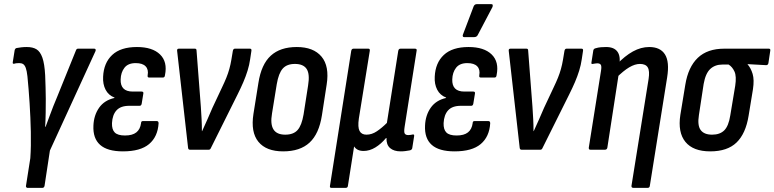

<svg xmlns="http://www.w3.org/2000/svg" viewBox="-20 -726 3755 931"><path d="M113 185Q110 185 107.5 182Q105 179 106 175L127 41Q131 -17 129.5 -86.5Q128 -156 123.5 -226Q119 -296 113 -356Q110 -383 105 -396.5Q100 -410 92.5 -415Q85 -420 74 -420Q68 -420 61.5 -419.5Q55 -419 49 -417Q40 -415 42 -425L51 -482Q53 -491 60 -493Q70 -495 83 -496.5Q96 -498 110 -498Q139 -498 157 -487Q175 -476 185.5 -446.5Q196 -417 199 -361Q200 -330 201 -302Q202 -274 202 -247Q202 -215 201.5 -180Q201 -145 199 -111H201Q210 -134 219 -159.5Q228 -185 238.5 -211Q249 -237 259 -261L348 -481Q351 -490 358 -490H437Q442 -490 443.5 -486.5Q445 -483 443 -478L222 4L196 175Q194 185 185 185Z M576 8Q501 8 465.5 -23.5Q430 -55 433 -117Q435 -167 460.5 -203.5Q486 -240 535 -251V-253Q506 -264 492 -291Q478 -318 480 -354Q483 -421 524 -459.5Q565 -498 644 -498Q719 -498 756 -462Q793 -426 780 -362Q779 -350 770 -350H703Q694 -350 696 -361Q701 -389 686 -404.5Q671 -420 638 -420Q601 -420 583.5 -397.5Q566 -375 565 -341Q564 -312 578.5 -297Q593 -282 624 -282H667Q677 -282 675 -272L667 -223Q665 -213 657 -213H607Q565 -213 545 -191Q525 -169 523 -129Q522 -98 536.5 -83.5Q551 -69 586 -69Q622 -69 641 -84Q660 -99 664 -129Q664 -139 673 -139H740Q749 -139 749 -128Q745 -63 703 -27.5Q661 8 576 8Z M901 0Q893 0 892 -9L839 -478Q837 -490 847 -490H925Q933 -490 933 -481L954 -207Q956 -177 957.5 -148Q959 -119 959 -90H960Q973 -118 985.5 -146.5Q998 -175 1010 -203L1057 -303Q1069 -328 1077.5 -349Q1086 -370 1092 -391.5Q1098 -413 1102 -437L1109 -479Q1111 -490 1119 -490H1192Q1201 -490 1199 -479L1193 -439Q1189 -411 1180.5 -383.5Q1172 -356 1160 -328Q1148 -300 1132 -268L1002 -7Q999 0 992 0Z M1353 8Q1271 8 1233 -38.5Q1195 -85 1209 -174L1233 -324Q1247 -414 1293 -456Q1339 -498 1419 -498Q1500 -498 1539 -451.5Q1578 -405 1564 -316L1541 -167Q1527 -77 1481 -34.5Q1435 8 1353 8ZM1363 -73Q1403 -73 1423 -95.5Q1443 -118 1452 -171L1474 -312Q1483 -367 1467 -391.5Q1451 -416 1410 -416Q1371 -416 1351 -393.5Q1331 -371 1322 -318L1299 -176Q1290 -124 1306 -98.5Q1322 -73 1363 -73Z M1587 185Q1578 185 1580 175L1683 -479Q1685 -490 1694 -490H1766Q1775 -490 1773 -479L1720 -151Q1714 -109 1723.5 -91Q1733 -73 1757 -73Q1783 -73 1807.5 -89.5Q1832 -106 1856 -130L1911 -479Q1913 -490 1922 -490H1992Q2003 -490 2000 -479L1942 -111Q1938 -86 1942.5 -78.5Q1947 -71 1960 -71Q1965 -71 1971.5 -72Q1978 -73 1982 -74Q1990 -75 1988 -65L1979 -8Q1978 0 1968 3Q1957 5 1946 6.5Q1935 8 1923 8Q1890 8 1871.5 -8Q1853 -24 1854 -57H1852Q1828 -28 1800 -11Q1772 6 1743 6Q1727 6 1715.5 0.5Q1704 -5 1697 -16L1667 175Q1666 185 1656 185Z M2184 8Q2109 8 2073.5 -23.5Q2038 -55 2041 -117Q2043 -167 2068.5 -203.5Q2094 -240 2143 -251V-253Q2114 -264 2100 -291Q2086 -318 2088 -354Q2091 -421 2132 -459.5Q2173 -498 2252 -498Q2327 -498 2364 -462Q2401 -426 2388 -362Q2387 -350 2378 -350H2311Q2302 -350 2304 -361Q2309 -389 2294 -404.5Q2279 -420 2246 -420Q2209 -420 2191.5 -397.5Q2174 -375 2173 -341Q2172 -312 2186.5 -297Q2201 -282 2232 -282H2275Q2285 -282 2283 -272L2275 -223Q2273 -213 2265 -213H2215Q2173 -213 2153 -191Q2133 -169 2131 -129Q2130 -98 2144.5 -83.5Q2159 -69 2194 -69Q2230 -69 2249 -84Q2268 -99 2272 -129Q2272 -139 2281 -139H2348Q2357 -139 2357 -128Q2353 -63 2311 -27.5Q2269 8 2184 8ZM2230 -546Q2225 -546 2224 -550.5Q2223 -555 2225 -559L2277 -696Q2280 -702 2284 -704Q2288 -706 2294 -706H2362Q2368 -706 2369 -702Q2370 -698 2368 -692L2297 -557Q2292 -546 2279 -546Z M2509 0Q2501 0 2500 -9L2447 -478Q2445 -490 2455 -490H2533Q2541 -490 2541 -481L2562 -207Q2564 -177 2565.5 -148Q2567 -119 2567 -90H2568Q2581 -118 2593.5 -146.5Q2606 -175 2618 -203L2665 -303Q2677 -328 2685.5 -349Q2694 -370 2700 -391.5Q2706 -413 2710 -437L2717 -479Q2719 -490 2727 -490H2800Q2809 -490 2807 -479L2801 -439Q2797 -411 2788.5 -383.5Q2780 -356 2768 -328Q2756 -300 2740 -268L2610 -7Q2607 0 2600 0Z M3052 185Q3041 185 3042 175L3125 -343Q3131 -382 3121 -399Q3111 -416 3083 -416Q3059 -416 3031 -399.5Q3003 -383 2967 -347L2970 -413Q3010 -455 3049 -476.5Q3088 -498 3128 -498Q3182 -498 3204.5 -462Q3227 -426 3215 -351L3131 175Q3130 185 3120 185ZM2843 0Q2834 0 2835 -10L2894 -381Q2898 -404 2893.5 -411.5Q2889 -419 2876 -419Q2872 -419 2866 -418Q2860 -417 2854 -416Q2846 -414 2848 -424L2857 -482Q2859 -490 2868 -492Q2881 -496 2894 -497Q2907 -498 2919 -498Q2957 -498 2973.5 -476Q2990 -454 2983 -412L2980 -397L2981 -373L2925 -10Q2923 0 2913 0Z M3424 8Q3341 8 3303.5 -38Q3266 -84 3279 -169L3303 -315Q3317 -401 3363.5 -445.5Q3410 -490 3492 -490H3708Q3717 -490 3715 -480L3706 -420Q3704 -410 3695 -410L3605 -415V-414Q3621 -396 3629.5 -367.5Q3638 -339 3631 -293L3610 -165Q3596 -78 3551.5 -35Q3507 8 3424 8ZM3433 -73Q3471 -73 3492 -94Q3513 -115 3521 -166L3545 -310Q3552 -356 3541.5 -379Q3531 -402 3513 -413H3483Q3447 -413 3424 -391.5Q3401 -370 3392 -319L3369 -168Q3361 -118 3377.5 -95.5Q3394 -73 3433 -73Z"/></svg>

Font: Sofia Sans Condensed SemiBold
Style: Italic
Weight: 600
Italic angle: -9°
Version: Version 4.100